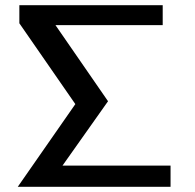

<svg xmlns="http://www.w3.org/2000/svg" viewBox="-20 -714 747 734"><path d="M48 0H632V-81H219L393 -327L192 -618H602V-694H54V-625L268 -316Z"/></svg>

Font: KpMath
Style: SansBold
Weight: 700
Version: Version 0.66